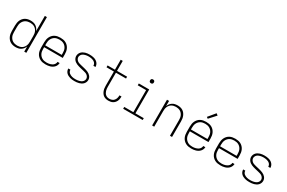

<svg xmlns="http://www.w3.org/2000/svg" viewBox="141 -2090 5117 3423"><g transform="rotate(30 2700.0 -378.0)"><path d="M286 8Q258 8 230.5 2Q203 -4 179 -18Q155 -32 136.5 -53.5Q118 -75 107 -100.5Q96 -126 91.5 -154Q87 -182 87 -210V-320Q87 -348 91.5 -376Q96 -404 107 -429.5Q118 -455 136.5 -476.5Q155 -498 179 -512Q203 -526 230.5 -532Q258 -538 286 -538Q314 -538 342 -532Q370 -526 394 -510.5Q418 -495 435 -472.5Q452 -450 462 -423V-735H505V0H462V-107Q452 -80 435 -57.5Q418 -35 394 -19.5Q370 -4 342 2Q314 8 286 8ZM299 -30Q299 -30 299.5 -30Q300 -30 300 -30Q323 -31 345.5 -35.5Q368 -40 388 -51.5Q408 -63 423 -81Q438 -99 447 -120Q456 -141 459 -164Q462 -187 462 -210V-320Q462 -343 459 -366Q456 -389 447 -410Q438 -431 422.5 -449Q407 -467 387.5 -478.5Q368 -490 345 -495Q322 -500 299 -500Q276 -500 252.5 -495Q229 -490 208.5 -479Q188 -468 172.5 -450Q157 -432 147 -411Q137 -390 133.5 -366.5Q130 -343 130 -320V-210Q130 -187 133.5 -163.5Q137 -140 147 -119Q157 -98 172.5 -80Q188 -62 208.5 -51Q229 -40 252.5 -35Q276 -30 299 -30Z M902 8Q873 8 844 3Q815 -2 789 -15.5Q763 -29 742.5 -50Q722 -71 709.5 -97Q697 -123 692 -152Q687 -181 687 -210V-320Q687 -349 692 -377.5Q697 -406 709.5 -432Q722 -458 742 -479.5Q762 -501 788 -514.5Q814 -528 842.5 -533Q871 -538 900 -538Q929 -538 957.5 -533Q986 -528 1012 -514.5Q1038 -501 1058 -479.5Q1078 -458 1090.5 -432Q1103 -406 1108 -377.5Q1113 -349 1113 -320V-246H730V-210Q730 -186 733.5 -163Q737 -140 747 -118.5Q757 -97 773.5 -79.5Q790 -62 810.5 -50.5Q831 -39 854.5 -34.5Q878 -30 902 -30Q920 -30 938.5 -32Q957 -34 974.5 -39Q992 -44 1008.5 -52.5Q1025 -61 1038 -73.5Q1051 -86 1059 -103Q1067 -120 1068 -139H1111Q1110 -115 1100.5 -92.5Q1091 -70 1075 -52.5Q1059 -35 1038.5 -23Q1018 -11 995 -4Q972 3 948.5 5.5Q925 8 902 8ZM730 -284H1070V-320Q1070 -343 1066.5 -366.5Q1063 -390 1053 -411.5Q1043 -433 1027 -450.5Q1011 -468 990.5 -479.5Q970 -491 946.5 -495.5Q923 -500 900 -500Q877 -500 853.5 -495.5Q830 -491 809.5 -479.5Q789 -468 773 -450.5Q757 -433 747 -411.5Q737 -390 733.5 -366.5Q730 -343 730 -320Z M1499 8Q1476 8 1453 6Q1430 4 1407.5 -2.5Q1385 -9 1364.5 -19.5Q1344 -30 1327.5 -46.5Q1311 -63 1302 -85Q1293 -107 1293 -130Q1293 -131 1293 -131.5Q1293 -132 1293 -133H1336Q1336 -132 1336 -132Q1336 -132 1336 -131Q1336 -113 1344 -96.5Q1352 -80 1365 -68.5Q1378 -57 1394.5 -49.5Q1411 -42 1428 -37.5Q1445 -33 1463 -31.5Q1481 -30 1499 -30Q1517 -30 1535 -32Q1553 -34 1570 -38Q1587 -42 1603.5 -49.5Q1620 -57 1633.5 -69Q1647 -81 1655 -98Q1663 -115 1663 -132Q1663 -153 1652.5 -171Q1642 -189 1625.5 -201.5Q1609 -214 1589.5 -220Q1570 -226 1550.5 -231Q1531 -236 1511 -240.5Q1491 -245 1471.5 -250Q1452 -255 1432.5 -261Q1413 -267 1394.5 -275Q1376 -283 1359 -295Q1342 -307 1329.5 -323Q1317 -339 1310 -358Q1303 -377 1303 -398Q1303 -420 1311.5 -442Q1320 -464 1335 -480.5Q1350 -497 1370 -508.5Q1390 -520 1411.5 -526.5Q1433 -533 1455.5 -535.5Q1478 -538 1501 -538Q1524 -538 1546 -535.5Q1568 -533 1590 -527Q1612 -521 1631.5 -510Q1651 -499 1666.5 -482.5Q1682 -466 1690.5 -444.5Q1699 -423 1699 -401Q1699 -400 1699 -399.5Q1699 -399 1699 -398H1656Q1656 -399 1656 -399Q1656 -399 1656 -400Q1656 -417 1649 -433Q1642 -449 1629.5 -461Q1617 -473 1601.5 -480.5Q1586 -488 1569.5 -492Q1553 -496 1535.5 -498Q1518 -500 1501 -500Q1484 -500 1466.5 -498Q1449 -496 1432.5 -491.5Q1416 -487 1400 -479.5Q1384 -472 1372 -460Q1360 -448 1352.5 -431.5Q1345 -415 1345 -398Q1345 -378 1355.5 -359.5Q1366 -341 1382 -329Q1398 -317 1417.5 -310.5Q1437 -304 1457 -299Q1477 -294 1496.5 -289.5Q1516 -285 1536 -280Q1556 -275 1575.5 -269Q1595 -263 1613.5 -255Q1632 -247 1648.5 -235Q1665 -223 1678 -207.5Q1691 -192 1698 -172.5Q1705 -153 1705 -133Q1705 -109 1696 -87Q1687 -65 1671 -48Q1655 -31 1634 -20Q1613 -9 1591 -3Q1569 3 1545.5 5.5Q1522 8 1499 8Z M2194 8Q2169 8 2143.5 1.5Q2118 -5 2097 -19.5Q2076 -34 2061.5 -56Q2047 -78 2038.5 -102Q2030 -126 2027 -151.5Q2024 -177 2024 -203V-492H1872V-530H2024V-735H2066V-530H2274V-492H2066V-203Q2066 -183 2068 -162.5Q2070 -142 2076 -122.5Q2082 -103 2092.5 -85.5Q2103 -68 2118.5 -55Q2134 -42 2154 -36Q2174 -30 2194 -30Q2221 -30 2246.5 -39Q2272 -48 2289 -68Q2306 -88 2314 -114Q2322 -140 2322 -166Q2322 -168 2322 -170Q2322 -172 2322 -174H2364Q2364 -171 2364 -168.5Q2364 -166 2364 -164Q2364 -141 2359.5 -118.5Q2355 -96 2345 -75.5Q2335 -55 2319 -38Q2303 -21 2283 -10.5Q2263 0 2240 4Q2217 8 2194 8Z M2499 0V-38H2687V-492H2515V-530H2729V-38H2901V0ZM2700 -641Q2692 -641 2684.5 -643Q2677 -645 2671 -651Q2665 -657 2663 -664.5Q2661 -672 2661 -680Q2661 -688 2663 -695.5Q2665 -703 2671 -709Q2677 -715 2684.5 -717Q2692 -719 2700 -719Q2708 -719 2715.5 -717Q2723 -715 2729 -709Q2735 -703 2737 -695.5Q2739 -688 2739 -680Q2739 -672 2737 -664.5Q2735 -657 2729 -651Q2723 -645 2715.5 -643Q2708 -641 2700 -641Z M3095 0V-530H3138V-423Q3148 -450 3165 -472.5Q3182 -495 3205.5 -510.5Q3229 -526 3257 -532Q3285 -538 3313 -538Q3341 -538 3368 -532Q3395 -526 3418.5 -511.5Q3442 -497 3459 -475Q3476 -453 3486.5 -427.5Q3497 -402 3501 -375Q3505 -348 3505 -320V0H3462V-320Q3462 -343 3459 -366Q3456 -389 3447 -410Q3438 -431 3423 -449Q3408 -467 3388 -478.5Q3368 -490 3345.5 -495Q3323 -500 3300 -500Q3277 -500 3254.5 -495Q3232 -490 3212 -478.5Q3192 -467 3177 -449Q3162 -431 3153 -410Q3144 -389 3141 -366Q3138 -343 3138 -320V0Z M3902 8Q3873 8 3844 3Q3815 -2 3789 -15.5Q3763 -29 3742.5 -50Q3722 -71 3709.5 -97Q3697 -123 3692 -152Q3687 -181 3687 -210V-320Q3687 -349 3692 -377.5Q3697 -406 3709.5 -432Q3722 -458 3742 -479.5Q3762 -501 3788 -514.5Q3814 -528 3842.5 -533Q3871 -538 3900 -538Q3929 -538 3957.5 -533Q3986 -528 4012 -514.5Q4038 -501 4058 -479.5Q4078 -458 4090.5 -432Q4103 -406 4108 -377.5Q4113 -349 4113 -320V-246H3730V-210Q3730 -186 3733.5 -163Q3737 -140 3747 -118.5Q3757 -97 3773.5 -79.5Q3790 -62 3810.5 -50.5Q3831 -39 3854.5 -34.5Q3878 -30 3902 -30Q3920 -30 3938.5 -32Q3957 -34 3974.5 -39Q3992 -44 4008.5 -52.5Q4025 -61 4038 -73.5Q4051 -86 4059 -103Q4067 -120 4068 -139H4111Q4110 -115 4100.5 -92.5Q4091 -70 4075 -52.5Q4059 -35 4038.5 -23Q4018 -11 3995 -4Q3972 3 3948.5 5.5Q3925 8 3902 8ZM3730 -284H4070V-320Q4070 -343 4066.5 -366.5Q4063 -390 4053 -411.5Q4043 -433 4027 -450.5Q4011 -468 3990.5 -479.5Q3970 -491 3946.5 -495.5Q3923 -500 3900 -500Q3877 -500 3853.5 -495.5Q3830 -491 3809.5 -479.5Q3789 -468 3773 -450.5Q3757 -433 3747 -411.5Q3737 -390 3733.5 -366.5Q3730 -343 3730 -320ZM3893 -599 3864 -621 3982 -764 4018 -736Z M4502 8Q4473 8 4444 3Q4415 -2 4389 -15.5Q4363 -29 4342.5 -50Q4322 -71 4309.5 -97Q4297 -123 4292 -152Q4287 -181 4287 -210V-320Q4287 -349 4292 -377.5Q4297 -406 4309.5 -432Q4322 -458 4342 -479.5Q4362 -501 4388 -514.5Q4414 -528 4442.5 -533Q4471 -538 4500 -538Q4529 -538 4557.5 -533Q4586 -528 4612 -514.5Q4638 -501 4658 -479.5Q4678 -458 4690.5 -432Q4703 -406 4708 -377.5Q4713 -349 4713 -320V-246H4330V-210Q4330 -186 4333.5 -163Q4337 -140 4347 -118.5Q4357 -97 4373.5 -79.5Q4390 -62 4410.5 -50.5Q4431 -39 4454.5 -34.5Q4478 -30 4502 -30Q4520 -30 4538.5 -32Q4557 -34 4574.5 -39Q4592 -44 4608.5 -52.5Q4625 -61 4638 -73.5Q4651 -86 4659 -103Q4667 -120 4668 -139H4711Q4710 -115 4700.5 -92.5Q4691 -70 4675 -52.5Q4659 -35 4638.5 -23Q4618 -11 4595 -4Q4572 3 4548.5 5.5Q4525 8 4502 8ZM4330 -284H4670V-320Q4670 -343 4666.5 -366.5Q4663 -390 4653 -411.5Q4643 -433 4627 -450.5Q4611 -468 4590.5 -479.5Q4570 -491 4546.5 -495.5Q4523 -500 4500 -500Q4477 -500 4453.5 -495.5Q4430 -491 4409.5 -479.5Q4389 -468 4373 -450.5Q4357 -433 4347 -411.5Q4337 -390 4333.5 -366.5Q4330 -343 4330 -320Z M5099 8Q5076 8 5053 6Q5030 4 5007.5 -2.5Q4985 -9 4964.5 -19.5Q4944 -30 4927.5 -46.5Q4911 -63 4902 -85Q4893 -107 4893 -130Q4893 -131 4893 -131.5Q4893 -132 4893 -133H4936Q4936 -132 4936 -132Q4936 -132 4936 -131Q4936 -113 4944 -96.5Q4952 -80 4965 -68.5Q4978 -57 4994.5 -49.5Q5011 -42 5028 -37.5Q5045 -33 5063 -31.5Q5081 -30 5099 -30Q5117 -30 5135 -32Q5153 -34 5170 -38Q5187 -42 5203.5 -49.5Q5220 -57 5233.5 -69Q5247 -81 5255 -98Q5263 -115 5263 -132Q5263 -153 5252.5 -171Q5242 -189 5225.5 -201.5Q5209 -214 5189.5 -220Q5170 -226 5150.5 -231Q5131 -236 5111 -240.5Q5091 -245 5071.5 -250Q5052 -255 5032.5 -261Q5013 -267 4994.5 -275Q4976 -283 4959 -295Q4942 -307 4929.5 -323Q4917 -339 4910 -358Q4903 -377 4903 -398Q4903 -420 4911.5 -442Q4920 -464 4935 -480.5Q4950 -497 4970 -508.5Q4990 -520 5011.5 -526.5Q5033 -533 5055.5 -535.5Q5078 -538 5101 -538Q5124 -538 5146 -535.5Q5168 -533 5190 -527Q5212 -521 5231.5 -510Q5251 -499 5266.5 -482.5Q5282 -466 5290.5 -444.5Q5299 -423 5299 -401Q5299 -400 5299 -399.5Q5299 -399 5299 -398H5256Q5256 -399 5256 -399Q5256 -399 5256 -400Q5256 -417 5249 -433Q5242 -449 5229.5 -461Q5217 -473 5201.5 -480.5Q5186 -488 5169.5 -492Q5153 -496 5135.5 -498Q5118 -500 5101 -500Q5084 -500 5066.5 -498Q5049 -496 5032.5 -491.5Q5016 -487 5000 -479.5Q4984 -472 4972 -460Q4960 -448 4952.5 -431.5Q4945 -415 4945 -398Q4945 -378 4955.5 -359.5Q4966 -341 4982 -329Q4998 -317 5017.5 -310.5Q5037 -304 5057 -299Q5077 -294 5096.5 -289.5Q5116 -285 5136 -280Q5156 -275 5175.5 -269Q5195 -263 5213.5 -255Q5232 -247 5248.5 -235Q5265 -223 5278 -207.5Q5291 -192 5298 -172.5Q5305 -153 5305 -133Q5305 -109 5296 -87Q5287 -65 5271 -48Q5255 -31 5234 -20Q5213 -9 5191 -3Q5169 3 5145.5 5.5Q5122 8 5099 8Z"/></g></svg>

Font: Iosevka Curly XLtEx
Style: Regular
Weight: 200
Width: 7
Monospace: yes
Designer: Belleve Invis
Foundry: Belleve Invis
Version: Version 11.1.0; ttfautohint (v1.8.3)